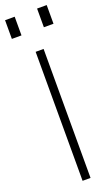

<svg xmlns="http://www.w3.org/2000/svg" viewBox="-173 -938 571 975"><g transform="rotate(-20 112.5 -450.5)"><path d="M91 -697H134V0H91ZM173 -901H225V-800H173ZM0 -901H52V-800H0Z"/></g></svg>

Font: Hanken Grotesk ExtraLight
Style: Regular
Weight: 200
Designer: Alfredo Marco Pradil
Foundry: Hanken Design Co.
Version: Version 3.014